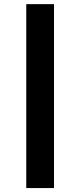

<svg xmlns="http://www.w3.org/2000/svg" viewBox="-20 -827 395 946"><path d="M246.1 99.6H109.4V-806.6H246.1Z"/></svg>

Font: Pretendard Std
Style: Bold
Weight: 700
Designer: Base glyphs from Inter by Rasmus Andersson; Hangeul glyphs from Noto Sans CJK(Source Han Sans) by Jang Soo-young and Kan
Foundry: Kil Hyung-jin
Version: Version 1.309